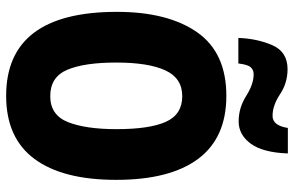

<svg xmlns="http://www.w3.org/2000/svg" viewBox="-190 -780 979 640"><g transform="rotate(90 300.0 -460.5)"><path d="M300 9Q440 9 510 -85Q580 -179 580 -358Q580 -537 510 -631Q440 -725 300 -725Q156 -725 88 -627.5Q20 -530 20 -360Q20 9 300 9ZM301 -138Q237 -138 213 -195Q189 -252 189 -358Q189 -465 215 -521.5Q241 -578 301 -578Q362 -578 386.5 -523.5Q411 -469 411 -359Q411 -256 387.5 -197Q364 -138 301 -138ZM107 -765H192Q196 -797 205 -806.5Q214 -816 228 -816Q261 -816 300.5 -791Q340 -766 385 -766Q430 -766 459.5 -806.5Q489 -847 492 -930H407Q399 -879 367 -879Q332 -879 294.5 -904Q257 -929 211 -929Q153 -929 131 -878Q109 -827 107 -765Z"/></g></svg>

Font: Noto Sans Mono Extra
Style: Regular
Weight: 800
Designer: Monotype Design Team
Foundry: Monotype Imaging Inc.
Version: Version 1.900